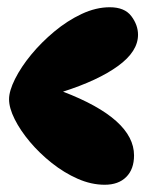

<svg xmlns="http://www.w3.org/2000/svg" viewBox="-20 -607 406 530"><path d="M269 -97Q232 -97 194.5 -113.5Q157 -130 123 -157Q89 -184 62.5 -215.5Q36 -247 20.5 -278Q5 -309 5 -333Q5 -356 21.5 -389Q38 -422 66 -456Q94 -490 130 -520Q166 -550 205.5 -568.5Q245 -587 283 -587Q324 -587 342.5 -562.5Q361 -538 361 -511Q361 -465 306 -425Q251 -385 154 -354Q350 -279 350 -178Q350 -140 328.5 -118.5Q307 -97 269 -97Z"/></svg>

Font: DynaPuff Condensed
Style: Bold
Weight: 700
Width: 3
Designer: Toshi Omagari, Jennifer Daniel
Foundry: Google Fonts
Version: Version 2.000; ttfautohint (v1.8.4.7-5d5b)